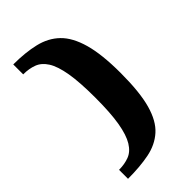

<svg xmlns="http://www.w3.org/2000/svg" viewBox="-193 -585 711 711"><g transform="rotate(-45 163.0 -229.0)"><path d="M29 -529Q92 -529 140.5 -517.5Q189 -506 221.5 -474.5Q254 -443 271 -383Q288 -323 288 -225Q288 -125 271.5 -66Q255 -7 222 22.5Q189 52 141 61.5Q93 71 30 71V24Q59 24 83 15Q107 6 123.5 -21Q140 -48 148.5 -97.5Q157 -147 157 -227Q157 -308 148.5 -357.5Q140 -407 123.5 -433Q107 -459 83 -468Q59 -477 29 -477Z"/></g></svg>

Font: Genos Thin SemiBold
Style: Regular
Weight: 600
Version: Version 1.010